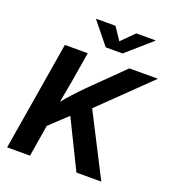

<svg xmlns="http://www.w3.org/2000/svg" viewBox="-165 -1076 1092 1204"><g transform="rotate(20 381.0 -474.5)"><path d="M157.8 -164.5 171.9 -300.3Q201 -340.8 228.4 -375.1Q255.8 -409.3 287.1 -443.6Q318.4 -477.9 358.3 -518.5L571.2 -727.5H761.7L395.7 -372.1L383.8 -376.6ZM20.3 0 140.9 -727.5H293.5L260.5 -528.6L226.8 -343.4L217.5 -270.6L172.9 0ZM482.6 0 321.5 -328.2 423.7 -439.5 648.7 0ZM398 -948.7 453.9 -865.6 537.1 -948.7H664.9L664.1 -945.1L499 -800.8H386.7L270 -945.1L270.7 -948.7Z"/></g></svg>

Font: Inter
Style: Italic
Weight: 400
Italic angle: -9.3988°
Designer: Rasmus Andersson
Foundry: rsms
Version: Version 4.001;git-66647c0bb